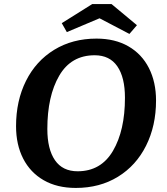

<svg xmlns="http://www.w3.org/2000/svg" viewBox="-20 -910 823 945"><path d="M59 -289Q59 -414 108 -512Q157 -610 247 -665Q337 -720 455 -720Q546 -720 612 -682Q678 -644 713 -575Q748 -506 748 -415Q748 -291 699 -193Q650 -95 560.5 -40Q471 15 353 15Q261 15 195 -23Q129 -61 94 -129.5Q59 -198 59 -289ZM595 -429Q595 -529 557.5 -583.5Q520 -638 446 -638Q330 -638 271.5 -537.5Q213 -437 213 -275Q213 -176 250.5 -121.5Q288 -67 362 -67Q477 -67 536 -167.5Q595 -268 595 -429ZM470 -820 309 -752 284 -796 434 -890H529L654 -786L617 -743Z"/></svg>

Font: Andada Pro ExtraBold
Style: Italic
Weight: 800
Italic angle: -6.99998°
Designer: Carolina Giovagnoli
Foundry: Huerta Tipografica
Version: Version 3.005; ttfautohint (v1.8.4)